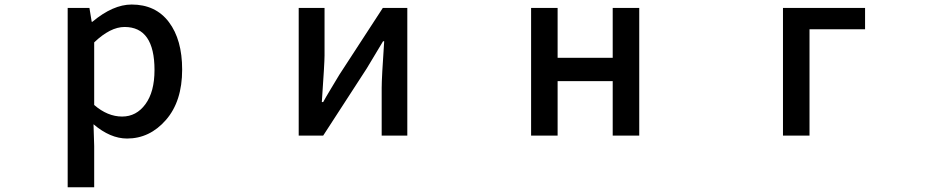

<svg xmlns="http://www.w3.org/2000/svg" viewBox="-20 -584 4040 827"><path d="M271.5 222.7V-549.8H365.2L375 -490.2H377.9Q466.8 -564.5 546.9 -564.5Q650.4 -564.5 707.5 -488.8Q764.6 -413.1 764.6 -284.2Q764.6 -147.5 694.8 -67.4Q625 12.7 527.3 12.7Q455.1 12.7 382.8 -48.8L385.7 44.9V222.7ZM505.9 -82Q567.4 -82 606.4 -135.3Q645.5 -188.5 645.5 -282.2Q645.5 -467.8 516.6 -467.8Q455.1 -467.8 385.7 -401.4V-131.8Q443.4 -82 505.9 -82Z M1266.6 0V-549.8H1377.9V-344.7Q1377.9 -313.5 1366.2 -144.5H1372.1Q1380.9 -161.1 1406.2 -203.1Q1431.6 -245.1 1441.4 -261.7L1628.9 -549.8H1734.4V0H1624V-205.1Q1624 -249 1634.8 -406.2H1629.9Q1618.2 -385.7 1559.6 -289.1L1372.1 0Z M2267.6 0V-549.8H2381.8V-335H2619.1V-549.8H2733.4V0H2619.1V-234.4H2381.8V0Z M3352.5 0V-549.8H3706.1V-458H3466.8V0Z"/></svg>

Font: GenEi Gothic M SemiBold
Style: Regular
Weight: 500
Designer: o_tamon (Modified); [Source Han Sans]
Ryoko NISHIZUKA  (kana & ideographs); Paul D. Hunt (Latin, Greek & Cyrillic); Wenl
Version: Version 1.1a;Original Version 1.004